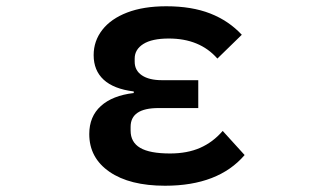

<svg xmlns="http://www.w3.org/2000/svg" viewBox="-20 -581 1040 613"><path d="M265 -153Q265 -209 302 -242.5Q339 -276 407 -284V-289Q343 -297 311 -326.5Q279 -356 279 -405Q279 -450 306.5 -485.5Q334 -521 386 -541Q438 -561 511 -561Q592 -561 651 -538Q710 -515 752 -470L674 -394Q618 -458 519 -458Q465 -458 437.5 -440.5Q410 -423 410 -394V-384Q410 -356 433 -340.5Q456 -325 497 -325H613V-236H486Q397 -236 397 -176V-164Q397 -127 427.5 -109Q458 -91 523 -91Q578 -91 619 -109Q660 -127 691 -163L761 -86Q677 12 507 12Q394 12 329.5 -32.5Q265 -77 265 -153Z"/></svg>

Font: IBM Plex Sans JP SemiBold
Style: Regular
Weight: 600
Designer: Mike Abbink; Paul van der Laan; Pieter van Rosmalen; Wujin Sim; Yejin Wi; Jinhee Kim; Boomi Park; Yona Kim; Kichan Ma
Foundry: Sandoll Inc.
Version: Version 1.001